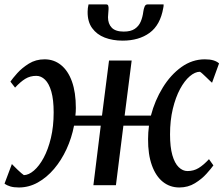

<svg xmlns="http://www.w3.org/2000/svg" viewBox="-30 -818 988 848"><path d="M53.5 10Q31 10 15.8 5.5Q0.5 1 -10 -7L22.5 -93.5Q25 -91 32 -83.8Q39 -76.5 47.8 -68.2Q56.5 -60 64 -53.5Q71.5 -47 75.5 -44.5Q97 -45 120 -64.8Q143 -84.5 162.8 -121Q182.5 -157.5 194.8 -208.5Q207 -259.5 207 -321.5Q207 -377.5 196.8 -413.2Q186.5 -449 169 -466Q151.5 -483 130.5 -483Q103 -483 81.5 -469.8Q60 -456.5 36.5 -431L16 -457.5Q25.5 -471.5 46.2 -494.8Q67 -518 97.5 -537Q128 -556 167 -556Q208 -556 239.2 -531Q270.5 -506 287.8 -458Q305 -410 305 -341Q305 -332.5 304.5 -324Q304 -315.5 303 -307.5H420.5L451.5 -550.5H551.5L520.5 -307.5H636.5Q654 -374.5 688.8 -431Q723.5 -487.5 771.2 -521.8Q819 -556 874.5 -556Q897 -556 912.2 -551.5Q927.5 -547 937.5 -538L906.5 -452.5Q903.5 -455 896.2 -462Q889 -469 880.5 -477.2Q872 -485.5 864.5 -492.2Q857 -499 853 -501Q831.5 -501 808.2 -481.2Q785 -461.5 765.2 -424.8Q745.5 -388 733.2 -337Q721 -286 721 -224.5Q721 -168.5 731.2 -132.8Q741.5 -97 759.2 -79.8Q777 -62.5 798 -62.5Q825.5 -62.5 847.2 -75.8Q869 -89 893 -115L912.5 -87.5Q903 -74 882.2 -50.8Q861.5 -27.5 831 -8.8Q800.5 10 762 10Q720.5 10 689.2 -15Q658 -40 640.8 -88Q623.5 -136 624 -204Q624 -218.5 625 -233.2Q626 -248 628 -263H515L482 0H382.5L415 -263H297Q286.5 -208.5 263.8 -159.2Q241 -110 208.8 -72Q176.5 -34 137 -12Q97.5 10 53.5 10ZM439.5 -798.5Q446 -798.5 448 -792.8Q450 -787 449.5 -778Q449.5 -770 448.2 -760Q447 -750 447 -742Q447 -713 463.5 -695.8Q480 -678.5 516.5 -678.5Q547.5 -678.5 565.2 -690.5Q583 -702.5 591.5 -722.5Q600 -742.5 603 -767Q604.5 -778.5 608.5 -788.5Q612.5 -798.5 621.5 -798.5H692.5Q692.5 -795 692.5 -791.2Q692.5 -787.5 691 -782.5Q678 -707.5 630.8 -673Q583.5 -638.5 511.5 -638.5Q467.5 -638.5 432.5 -652Q397.5 -665.5 377 -693.8Q356.5 -722 357 -766Q357 -774 358 -782.2Q359 -790.5 361 -798.5Z"/></svg>

Font: Merriweather 28pt
Style: Italic
Weight: 400
Italic angle: -7.8°
Version: Version 2.101